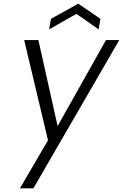

<svg xmlns="http://www.w3.org/2000/svg" viewBox="-20 -763 666 1040"><path d="M394 -688 246 -604 256 -661 404 -743 524 -661 514 -604ZM626 -546 161 257H88L240 -3L111 -546H188L292 -80L554 -546Z"/></svg>

Font: Fz Poppins Light
Style: Italic
Weight: 300
Italic angle: -10°
Designer: Ninad Kale (Devanagari), Jonny Pinhorn (Latin)
Foundry: Indian Type Foundry
Version: Vit hóa bi Vntype.Com & FontZin.Com